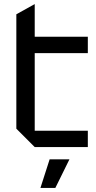

<svg xmlns="http://www.w3.org/2000/svg" viewBox="-20 -720 470 940"><path d="M60 -650 150 -700V-540H410V-460H150V-80H410V0H150L60 -90ZM178 200 223 60H320L251 200Z"/></svg>

Font: Tektur
Style: Regular
Weight: 400
Designer: Adam Jagosz
Foundry: Adam Jagosz
Version: Version 1.005;gftools[0.9.30]